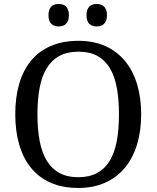

<svg xmlns="http://www.w3.org/2000/svg" viewBox="-20 -929 782 959"><path d="M685.1 -357.9Q685.1 -275.4 664.6 -207.5Q644 -139.6 604 -91.3Q564 -43 505.4 -16.6Q446.8 9.8 371.1 9.8Q291.5 9.8 232.4 -16.6Q173.3 -43 134.3 -91.3Q95.2 -139.6 75.7 -207.8Q56.2 -275.9 56.2 -358.9Q56.2 -441.9 75.7 -509.5Q95.2 -577.1 134.3 -625Q173.3 -672.9 232.9 -699Q292.5 -725.1 372.1 -725.1Q447.8 -725.1 505.9 -699Q564 -672.9 604 -624.8Q644 -576.7 664.6 -509Q685.1 -441.4 685.1 -357.9ZM167 -357.9Q167 -283.7 178 -225.3Q189 -167 213.4 -126.7Q237.8 -86.4 276.6 -65.2Q315.4 -43.9 371.1 -43.9Q426.8 -43.9 465.6 -65.2Q504.4 -86.4 528.6 -126.7Q552.7 -167 563.5 -225.3Q574.2 -283.7 574.2 -357.9Q574.2 -432.1 563.5 -490.5Q552.7 -548.8 528.6 -588.9Q504.4 -628.9 466.1 -649.9Q427.7 -670.9 372.1 -670.9Q316.4 -670.9 277.3 -649.9Q238.3 -628.9 213.6 -588.9Q189 -548.8 178 -490.5Q167 -432.1 167 -357.9ZM222.2 -853Q222.2 -868.7 226.1 -879.4Q230 -890.1 236.8 -896.7Q243.7 -903.3 252.9 -906.2Q262.2 -909.2 272.9 -909.2Q283.7 -909.2 293 -906.2Q302.2 -903.3 309.3 -896.7Q316.4 -890.1 320.3 -879.4Q324.2 -868.7 324.2 -853Q324.2 -837.9 320.3 -827.1Q316.4 -816.4 309.3 -809.6Q302.2 -802.7 293 -799.8Q283.7 -796.9 272.9 -796.9Q251 -796.9 236.6 -809.6Q222.2 -822.3 222.2 -853ZM412.1 -853Q412.1 -868.7 416 -879.4Q419.9 -890.1 426.8 -896.7Q433.6 -903.3 442.9 -906.2Q452.1 -909.2 462.9 -909.2Q473.6 -909.2 482.9 -906.2Q492.2 -903.3 499.3 -896.7Q506.3 -890.1 510.3 -879.4Q514.2 -868.7 514.2 -853Q514.2 -837.9 510.3 -827.1Q506.3 -816.4 499.3 -809.6Q492.2 -802.7 482.9 -799.8Q473.6 -796.9 462.9 -796.9Q440.9 -796.9 426.5 -809.6Q412.1 -822.3 412.1 -853Z"/></svg>

Font: Noto Serif
Style: Regular
Weight: 400
Designer: Monotype Design team
Foundry: Monotype Imaging Inc.
Version: Version 1.02